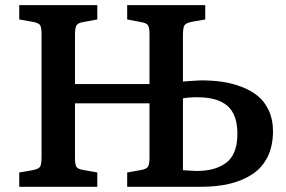

<svg xmlns="http://www.w3.org/2000/svg" viewBox="-20 -720 1104 740"><path d="M54.2 0V-55.2L105 -64Q128.9 -68.4 134.5 -77.6Q140.1 -86.9 140.1 -116.2V-585.9Q140.1 -614.7 134.5 -623.3Q128.9 -631.8 104 -636.2L54.2 -645V-700.2H355V-645L299.8 -634.8Q279.8 -631.3 274.4 -621.6Q269 -611.8 269 -585V-396H556.2V-585.9Q556.2 -613.3 550.5 -622.3Q544.9 -631.3 523.9 -634.8L470.2 -645V-700.2H771V-645L720.2 -636.2Q696.8 -631.8 690.9 -622.3Q685.1 -612.8 685.1 -584V-405.8Q744.1 -410.2 755.9 -410.2Q798.3 -410.2 836.2 -404.8Q874 -399.4 910.6 -385.5Q947.3 -371.6 973.6 -350.1Q1000 -328.6 1016.1 -293.9Q1032.2 -259.3 1032.2 -214.8Q1032.2 -158.2 1011.7 -116.2Q991.2 -74.2 953.4 -49.1Q915.5 -23.9 866 -12Q816.4 0 753.9 0H470.2V-55.2L523.9 -64.9Q544.9 -68.4 550.5 -77.9Q556.2 -87.4 556.2 -113.8V-321.8H269V-111.8Q269 -85.9 274.4 -77.1Q279.8 -68.4 300.8 -64.9L355 -55.2V0ZM685.1 -64Q730.5 -61 735.8 -61Q771.5 -61 798.6 -67.9Q825.7 -74.7 848.4 -90.1Q871.1 -105.5 883.1 -134.3Q895 -163.1 895 -204.1Q895 -278.3 856.7 -311.8Q818.4 -345.2 740.2 -345.2Q705.1 -345.2 685.1 -340.8Z"/></svg>

Font: Literata Book SemiBold
Style: Regular
Weight: 600
Designer: Latin by Veronika Burian and Jose Scaglione. Greek by Irene Vlachou. Cyrillic by Vera Evstafieva
Foundry: TypeTogether
Version: Version 2.003;PS 002.003;hotconv 1.0.88;makeotf.lib2.5.64775